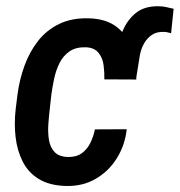

<svg xmlns="http://www.w3.org/2000/svg" viewBox="-20 -598 588 628"><path d="M424.8 -338.4H349.6L361.3 -417.5Q365.7 -457 380.1 -493.9Q394.5 -530.8 422.9 -554.4Q451.2 -578.1 497.6 -577.6Q510.3 -577.6 522.7 -575Q535.2 -572.3 547.9 -569.3L539.6 -489.3Q533.7 -490.7 528.1 -492.2Q522.5 -493.7 516.1 -493.7Q492.7 -494.6 476.8 -483.9Q460.9 -473.1 451.2 -455.8Q441.4 -438.5 437.5 -417.5ZM202.1 -84.5Q229.5 -84 247.3 -96.7Q265.1 -109.4 275.4 -130.4Q285.6 -151.4 290.5 -174.8L394.5 -175.3Q388.7 -123 362.3 -80.6Q335.9 -38.1 293.2 -13.2Q250.5 11.7 195.8 10.3Q141.6 8.8 106.9 -12.5Q72.3 -33.7 54.2 -69.6Q36.1 -105.5 31 -149.4Q25.9 -193.4 31.2 -240.2L37.1 -288.1Q43.5 -337.4 60.1 -383.1Q76.7 -428.7 104.7 -464.4Q132.8 -500 173.8 -519.8Q214.8 -539.6 270.5 -538.1Q328.6 -536.6 363.5 -508.5Q398.4 -480.5 413.3 -435.5Q428.2 -390.6 425.8 -337.9L321.3 -338.4Q321.8 -361.3 318.8 -384.8Q315.9 -408.2 302.5 -425Q289.1 -441.9 261.2 -443.4Q228.5 -444.3 207.8 -430.2Q187 -416 175 -392.3Q163.1 -368.7 157.2 -341.1Q151.4 -313.5 147.9 -288.1L142.6 -239.7Q140.1 -218.8 138.2 -192.4Q136.2 -166 139.9 -141.6Q143.6 -117.2 158 -101.3Q172.4 -85.4 202.1 -84.5Z"/></svg>

Font: Roboto Condensed Medium
Style: Italic
Weight: 500
Italic angle: -12°
Designer: Christian Robertson
Foundry: Google
Version: Version 3.0; 2020